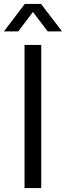

<svg xmlns="http://www.w3.org/2000/svg" viewBox="-41 -958 336 978"><path d="M84 0V-729H169.1V0ZM-21 -798.1 85.4 -937.9H168L275.1 -798.1H202.1L126.7 -897L52 -798.1Z"/></svg>

Font: Mona Sans ExtraLight
Style: Regular
Weight: 200
Designer: Deni Anggara
Foundry: GitHub
Version: Version 2.000